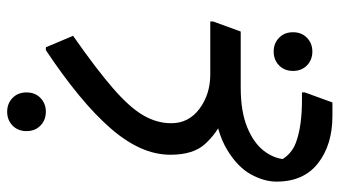

<svg xmlns="http://www.w3.org/2000/svg" viewBox="-226 -466 948 536"><g transform="rotate(-90 248.0 -198.0)"><path d="M9 100Q9 65 29.5 28Q50 -9 98 -38Q146 -67 226 -76L183 -50Q145 -66 114.5 -99Q84 -132 84 -196Q84 -238 102.5 -279.5Q121 -321 158 -363.5Q195 -406 249.5 -451Q304 -496 376 -544H384L416 -468Q323 -403 269.5 -356.5Q216 -310 194 -272Q172 -234 172 -194Q172 -145 212.5 -115Q253 -85 308 -85H456V-77L428 0H272Q205 0 161 18Q117 36 95 64.5Q73 93 71 126L58 84Q72 137 117.5 154Q163 171 237 171H258V179L230 256H192Q112 256 60.5 216Q9 176 9 100ZM204 -544Q181 -544 165.5 -559Q150 -574 150 -598Q150 -622 165.5 -637Q181 -652 204 -652Q227 -652 242.5 -637Q258 -622 258 -598Q258 -574 242.5 -559Q227 -544 204 -544ZM318 146Q318 122 333.5 107Q349 92 372 92Q395 92 410.5 107Q426 122 426 146Q426 170 410.5 185Q395 200 372 200Q349 200 333.5 185Q318 170 318 146Z"/></g></svg>

Font: Kufam
Style: Regular
Weight: 400
Designer: Wael Morcos, Artur Schmal
Foundry: Original Type
Version: Version 1.301; ttfautohint (v1.8.3)